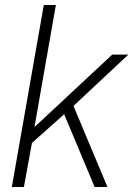

<svg xmlns="http://www.w3.org/2000/svg" viewBox="-20 -743 530 763"><path d="M27 0 154 -723H202L117 -238L426 -526H490L272 -322L407 0H356L235 -289L107 -175L75 0Z"/></svg>

Font: Archivo SemiBold Thin
Style: Italic
Weight: 250
Italic angle: -10°
Version: Version 2.001